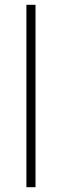

<svg xmlns="http://www.w3.org/2000/svg" viewBox="-20 -780 257 800"><path d="M128 0H90V-760H128Z"/></svg>

Font: Noto Sans Devanagari ExtraLight
Style: Regular
Weight: 200
Designer: Jelle Bosma - Monotype Design Team
Foundry: Monotype Imaging Inc.
Version: Version 2.004; ttfautohint (v1.8.4.7-5d5b)